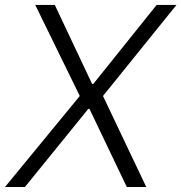

<svg xmlns="http://www.w3.org/2000/svg" viewBox="-36 -747 725 767"><path d="M182.9 -727.3 332 -411.6H336.6L589.8 -727.3H669L375.4 -363.6L548.3 0H470.5L321.4 -312.1H316.8L63.6 0H-16L282.7 -363.6L104.8 -727.3Z"/></svg>

Font: Karasuma Gothic
Style: Light Italic
Weight: 300
Italic angle: 9.39998°
Designer: Rasmus Andersson / Ryoko Nishizuka
Foundry: rsms
Version: Version 1.00